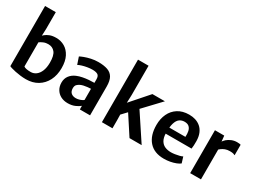

<svg xmlns="http://www.w3.org/2000/svg" viewBox="-46 -1479 2874 2156"><g transform="rotate(30 1391.0 -401.0)"><path d="M79.5 -811H218.5V-594L214 -486L218.5 -483V-83L79.5 -31ZM302.5 9.5Q267 9.5 230.5 5Q194 0.5 162 -6.2Q130 -13 108 -19.8Q86 -26.5 79.5 -31L218.5 -107Q229.5 -97.5 252.5 -92.8Q275.5 -88 309 -88Q347 -88 377.8 -111Q408.5 -134 426.5 -178Q444.5 -222 445 -286Q445.5 -379 413.5 -418.5Q381.5 -458 326.5 -458Q291.5 -458 263 -445.2Q234.5 -432.5 218.5 -420L200 -491Q211.5 -503 232.2 -520.2Q253 -537.5 286.2 -550.8Q319.5 -564 369.5 -564Q429 -564 478.8 -535.2Q528.5 -506.5 559 -447.8Q589.5 -389 589.5 -299Q589.5 -207 553.8 -137.5Q518 -68 453.5 -29.2Q389 9.5 302.5 9.5Z M844 8Q792 8 752.5 -13Q713 -34 690.8 -71.8Q668.5 -109.5 668.5 -160Q668.5 -211.5 696.5 -248.5Q724.5 -285.5 772 -305.5Q805 -319.5 843.2 -327Q881.5 -334.5 919.8 -337.5Q958 -340.5 991 -340.5L1016 -309.5L991 -263.5Q972.5 -263 948.5 -260.5Q924.5 -258 901.8 -253Q879 -248 863.5 -240.5Q842 -231 826.2 -215Q810.5 -199 810.5 -168Q810.5 -127 833.2 -106.8Q856 -86.5 895 -86.5Q915 -86.5 935.2 -92.2Q955.5 -98 970.8 -105.5Q986 -113 991 -119L1016.5 -90L998.5 -47Q976 -27 936 -9.5Q896 8 844 8ZM1131 0H998.5V-83H991V-385.5Q991 -430 967.5 -444Q944 -458 900 -458Q868.5 -458 834.5 -452.2Q800.5 -446.5 770.8 -437.5Q741 -428.5 722.5 -418L691.5 -510Q706.5 -519 741.5 -532.2Q776.5 -545.5 822 -555.5Q867.5 -565.5 913.5 -565.5Q985.5 -565.5 1034 -548.8Q1082.5 -532 1106.8 -490.2Q1131 -448.5 1131 -373Z M1780 -557 1411.5 -167.5 1419.5 -198.5 1421.5 -102V0H1284.5V-331V-811H1421.5V-431.5L1416 -278L1391.5 -299L1618 -557ZM1474 -258.5 1567 -352.5 1800 0H1642.5Z M2090 8Q1964.5 8 1897.2 -68.2Q1830 -144.5 1830 -280Q1830 -361 1860.2 -425Q1890.5 -489 1949 -526.2Q2007.5 -563.5 2092 -564Q2135 -564.5 2173.8 -552.5Q2212.5 -540.5 2242.8 -514.8Q2273 -489 2291 -447.5Q2309 -406 2310 -347.5Q2310 -316.5 2309 -290.8Q2308 -265 2304.5 -246.5H1906.5L1916.5 -326H2179Q2181.5 -366 2174.8 -398.5Q2168 -431 2147 -450Q2126 -469 2087 -469Q2050.5 -469 2023 -449Q1995.5 -429 1981 -381Q1966.5 -333 1968.5 -249.5Q1970.5 -192 1991 -158Q2011.5 -124 2045.8 -109.2Q2080 -94.5 2124.5 -94.5Q2146.5 -94.5 2174.8 -98.8Q2203 -103 2228.8 -109.5Q2254.5 -116 2268 -124L2292 -46.5Q2273.5 -31.5 2241.5 -19Q2209.5 -6.5 2170 0.8Q2130.5 8 2090 8Z M2561 -378.5 2554 -475Q2562.5 -496.5 2586.5 -517.2Q2610.5 -538 2643.2 -551.5Q2676 -565 2712 -565Q2728.5 -565 2741.5 -563.5Q2754.5 -562 2760.5 -558.5V-423.5Q2753.5 -427.5 2738.8 -432.2Q2724 -437 2693 -437Q2658.5 -437 2633 -427Q2607.5 -417 2589.5 -403.5Q2571.5 -390 2561 -378.5ZM2429 0V-556.5H2549.5L2558 -475L2569 -443V0Z"/></g></svg>

Font: Merriweather Sans SemiBold
Style: Regular
Weight: 600
Designer: Eben Sorkin
Foundry: Eben Sorkin
Version: Version 2.001